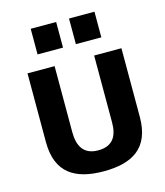

<svg xmlns="http://www.w3.org/2000/svg" viewBox="-114 -846 811 943"><g transform="rotate(-15 291.5 -374.5)"><path d="M297.4 9.8C440.4 9.8 536.6 -42 536.6 -202.6V-551.8H397.9V-211.4C397.9 -142.6 371.6 -96.7 297.4 -96.7C222.2 -96.7 196.8 -146.5 196.8 -216.3V-551.8H59.1V-202.6C59.1 -43 154.8 9.8 297.4 9.8ZM260.3 -628.9V-759.3H130.9V-628.9ZM455.1 -628.9V-759.3H325.7V-628.9Z"/></g></svg>

Font: Winston
Style: Bold
Weight: 700
Designer: Vernon Adams, Kim Jin-seong, David Berlow, Cristiano Sobral
Foundry: The Winston Project Authors
Version: Version 3.004